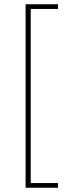

<svg xmlns="http://www.w3.org/2000/svg" viewBox="-20 -728 310 900"><path d="M100 152V-708H252V-686H124V130H252V152Z"/></svg>

Font: Mada ExtraLight
Style: Regular
Weight: 250
Designer: Khaled Hosny
Version: Version 1.5